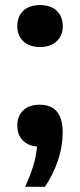

<svg xmlns="http://www.w3.org/2000/svg" viewBox="-20 -573 317 760"><path d="M79.5 166.5Q99.5 122.5 111.5 84Q123.5 45.5 126.5 7Q90.5 4 69.5 -18Q48.5 -40 48.5 -75.5Q48.5 -114 72 -136.2Q95.5 -158.5 136.5 -158.5Q228 -158.5 228 -50Q228 8 208.5 64.8Q189 121.5 157.5 166.5ZM138.5 -387Q97 -387 72.8 -409.2Q48.5 -431.5 48.5 -469.5Q48.5 -508 72.2 -530.5Q96 -553 138.5 -553Q180.5 -553 204.5 -530.2Q228.5 -507.5 228.5 -469.5Q228.5 -432 204.2 -409.5Q180 -387 138.5 -387Z"/></svg>

Font: Encode Sans SmExp SmBold
Style: Regular
Weight: 600
Width: 6
Designer: Multiple Designers
Foundry: Impallari Type
Version: Version 3.002; ttfautohint (v1.8.3) -l 8 -r 50 -G 200 -x 14 